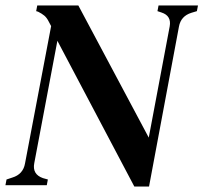

<svg xmlns="http://www.w3.org/2000/svg" viewBox="-24 -681 748 706"><path d="M470 5 187 -531 102 -81Q94 -40 134 -26L152 -21L148 0H-4L0 -21L21 -28Q61 -40 68 -80L164 -585L155 -602Q148 -616 139 -623.5Q130 -631 116 -638L109 -640L113 -661H264L523 -175L600 -584Q607 -623 570 -635L555 -640L559 -661H704L700 -640L680 -634Q641 -622 634 -583L524 5Z"/></svg>

Font: DeepMind Serif Text
Style: Italic
Weight: 400
Italic angle: -12°
Designer: Frank Grießhammer / Modifications: Colophon Foundry
Foundry: Colophon Foundry
Version: Version 5.003; ttfautohint (v1.8.2)